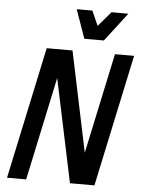

<svg xmlns="http://www.w3.org/2000/svg" viewBox="-60 -953 739 1000"><g transform="rotate(5 309.5 -453.0)"><path d="M15 0 162 -690H297L407 -165L519 -690H619L472 0H344L230 -540L115 0ZM300 -906H382L416 -829L482 -906H570L455 -756H353Z"/></g></svg>

Font: Radio Canada Condensed Medium
Style: Italic
Weight: 500
Width: 3
Italic angle: -12°
Designer: Charles Daoud, Etienne Aubert Bonn, Alexandre Saumier Demers, Jacques Le Bailly
Foundry: Radio-Canada
Version: Version 2.104; ttfautohint (v1.8.4.7-5d5b);gftools[0.9.28.de